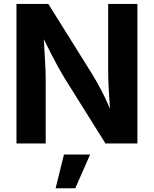

<svg xmlns="http://www.w3.org/2000/svg" viewBox="-20 -748 802 1001"><path d="M65.9 0V-727.5H231.9L461.9 -359.4Q483.4 -323.7 506.3 -281Q529.3 -238.3 553.2 -181.2Q549.3 -234.9 546.6 -288.8Q543.9 -342.8 543.9 -378.4V-727.5H696.3V0H529.8L320.8 -334Q300.8 -366.7 283.7 -397.5Q266.6 -428.2 248.8 -463.1Q231 -498 208.5 -543.5Q212.4 -477.5 215.3 -422.1Q218.3 -366.7 218.3 -334.5V0ZM270 233.4 313.5 57.6H449.7L372.6 233.4Z"/></svg>

Font: Inter-Bold
Style: Bold
Weight: 700
Designer: Rasmus Andersson
Foundry: rsms
Version: Version 4.000;git-a52131595